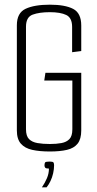

<svg xmlns="http://www.w3.org/2000/svg" viewBox="-20 -644 416 820"><path d="M193 3Q149 3 117.5 -4Q86 -11 69 -30.5Q52 -50 52 -87V-536Q52 -589 89.5 -606.5Q127 -624 193 -624Q258 -624 292.5 -606Q327 -588 327 -535V-426L288 -421V-529Q288 -568 263 -580Q238 -592 193 -592Q148 -592 119.5 -581.5Q91 -571 91 -530V-92Q91 -63 104 -50Q117 -37 140 -33Q163 -29 193 -29Q221 -29 242.5 -33Q264 -37 276.5 -50Q289 -63 289 -92V-300H169L174 -333H327V-87Q327 -50 311.5 -30.5Q296 -11 266 -4Q236 3 193 3ZM159 156Q172 137 180.5 117Q189 97 189 76Q176 76 173 72Q170 68 170 63Q170 54 172.5 50Q175 46 192 46Q206 46 208.5 50Q211 54 211 62Q211 78 207 96Q203 114 195.5 129.5Q188 145 179 156Z"/></svg>

Font: Smooch Sans Thin Light
Style: Regular
Weight: 300
Version: Version 1.010